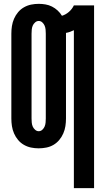

<svg xmlns="http://www.w3.org/2000/svg" viewBox="-20 -763 540 998"><path d="M364 215V-606Q354 -601 344 -597.5Q334 -594 323 -592V-147Q323 -127 320 -107.5Q317 -88 309 -69.5Q301 -51 288 -35.5Q275 -20 258 -10Q241 0 221 4Q201 8 181 8Q161 8 141.5 4Q122 0 104.5 -10Q87 -20 74 -35.5Q61 -51 53 -69.5Q45 -88 42 -107.5Q39 -127 39 -147V-588Q39 -608 42 -627.5Q45 -647 53 -665.5Q61 -684 74 -699.5Q87 -715 104.5 -725Q122 -735 141.5 -739Q161 -743 181 -743Q199 -743 216.5 -740Q234 -737 250 -729Q266 -721 279.5 -708.5Q293 -696 302 -681Q322 -687 338.5 -701.5Q355 -716 364 -735H469V215ZM181 -81Q192 -81 200 -88.5Q208 -96 212 -105.5Q216 -115 217 -126Q218 -137 218 -147V-588Q218 -598 217 -609Q216 -620 212 -629.5Q208 -639 200 -646.5Q192 -654 181 -654Q171 -654 162.5 -646.5Q154 -639 150 -629.5Q146 -620 145 -609Q144 -598 144 -588V-147Q144 -137 145 -126Q146 -115 150 -105.5Q154 -96 162.5 -88.5Q171 -81 181 -81Z"/></svg>

Font: Iosevka Extrabold
Style: Regular
Weight: 800
Monospace: yes
Designer: Belleve Invis
Foundry: Belleve Invis
Version: Version 32.5.0; ttfautohint (v1.8.4)